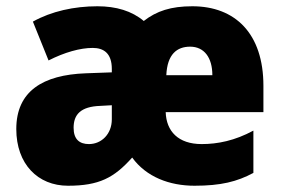

<svg xmlns="http://www.w3.org/2000/svg" viewBox="-20 -583 898 613"><path d="M594 -563C526 -563 480 -548 439 -516C401 -548 351 -563 291 -563C217 -563 144 -547 85 -514L135 -390C186 -416 236 -430 276 -430C311 -430 337 -413 337 -363V-352L254 -349C117 -344 32 -292 32 -171C32 -59 101 10 197 10C296 10 344 -15 402 -80C447 -18 521 10 601 10C685 10 737 -3 789 -31V-166C730 -134 675 -123 624 -123C549 -123 511 -164 509 -225H821V-309C821 -476 731 -563 594 -563ZM587 -434C632 -434 658 -399 658 -343H511C514 -410 545 -434 587 -434ZM301 -245 337 -247V-202C337 -155 304 -123 264 -123C234 -123 215 -138 215 -175C215 -217 237 -243 301 -245Z"/></svg>

Font: Noto Sans Devanagari SemiCondensed Black
Style: Regular
Weight: 900
Width: 4
Designer: Jelle Bosma - Monotype Design Team
Foundry: Monotype Imaging Inc.
Version: Version 2.004